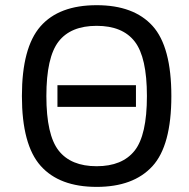

<svg xmlns="http://www.w3.org/2000/svg" viewBox="-20 -710 733 744"><path d="M506.8 -295.9H202.6V-379.9H506.8ZM354.5 14.2Q210 14.2 137.5 -67.4Q64.9 -148.9 64.9 -337.9Q64.9 -525.4 136.7 -607.7Q208.5 -689.9 354.5 -689.9Q498.5 -689.9 571.3 -609.4Q644 -528.8 644 -337.9Q644 -146 570.6 -65.9Q497.1 14.2 354.5 14.2ZM354.5 -65.9Q453.6 -65.9 501.5 -126Q549.3 -186 549.3 -337.9Q549.3 -487.8 502.2 -548.8Q455.1 -609.9 354.5 -609.9Q253.9 -609.9 206.8 -548.8Q159.7 -487.8 159.7 -337.9Q159.7 -187 207.3 -126.5Q254.9 -65.9 354.5 -65.9Z"/></svg>

Font: Cadman
Style: Regular
Weight: 400
Designer: Paul James MIller
Foundry: High-Logic / Made with FontCreator
Version: Version 2.114;March 28, 2021;FontCreator 13.0.0.2683 64-bit